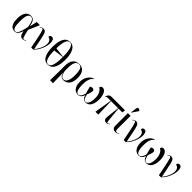

<svg xmlns="http://www.w3.org/2000/svg" viewBox="409 -2623 4682 4682"><g transform="rotate(45 2750.0 -282.0)"><path d="M226 10Q176 10 137.5 -17Q99 -44 77 -102.5Q55 -161 55 -257Q55 -402 107 -474Q159 -546 246 -546Q285 -546 315.5 -529.5Q346 -513 368.5 -471Q391 -429 405 -352H411L452 -536H562L438 -251Q456 -170 468.5 -122Q481 -74 490.5 -50Q500 -26 508.5 -18.5Q517 -11 527 -11Q542 -11 558 -22Q574 -33 583 -41L589 -32Q576 -20 555 -7Q534 6 501 6Q451 6 425.5 -28Q400 -62 383 -147H379Q366 -103 347 -67.5Q328 -32 298.5 -11Q269 10 226 10ZM240 -5Q276 -5 300.5 -36.5Q325 -68 345.5 -133.5Q366 -199 388 -302Q368 -428 339 -479.5Q310 -531 261 -531Q226 -531 201 -505Q176 -479 162.5 -421Q149 -363 149 -266Q149 -123 171 -64Q193 -5 240 -5Z M797 0Q771 -130 753 -221Q735 -312 722 -371Q709 -430 698.5 -463Q688 -496 678 -509Q668 -522 655 -522Q637 -522 603 -489L596 -497Q635 -539 688 -539Q718 -539 738 -526Q758 -513 772.5 -481Q787 -449 801 -391Q815 -333 832 -243Q849 -153 875 -25Q915 -72 946 -126.5Q977 -181 994.5 -235.5Q1012 -290 1012 -335Q1012 -385 998.5 -414.5Q985 -444 962 -459.5Q939 -475 909 -482Q909 -511 924.5 -527.5Q940 -544 967 -544Q1013 -544 1032.5 -509Q1052 -474 1052 -409Q1052 -363 1039.5 -308Q1027 -253 1003 -197Q979 -141 945 -90Q911 -39 868 0Z M1376 10Q1261 10 1206.5 -94Q1152 -198 1152 -379Q1152 -562 1206.5 -665.5Q1261 -769 1377 -769Q1486 -769 1542 -665Q1598 -561 1598 -378Q1598 -197 1542 -93.5Q1486 10 1376 10ZM1506 -389Q1506 -581 1473.5 -670Q1441 -759 1377 -759Q1311 -759 1279 -674.5Q1247 -590 1244 -422ZM1376 -1Q1442 -1 1474 -94Q1506 -187 1506 -382L1244 -346Q1245 -177 1277 -89Q1309 -1 1376 -1Z M1686 239 1691 -93V-261Q1690 -402 1748.5 -474Q1807 -546 1916 -546Q2017 -546 2071 -477.5Q2125 -409 2125 -272Q2125 -176 2096.5 -113.5Q2068 -51 2019.5 -20.5Q1971 10 1910 10Q1866 10 1832.5 -17.5Q1799 -45 1783 -120H1781L1787 239ZM1901 -6Q1935 -6 1964.5 -31.5Q1994 -57 2012.5 -114Q2031 -171 2031 -265Q2031 -407 2005.5 -471.5Q1980 -536 1912 -536Q1844 -536 1811.5 -472.5Q1779 -409 1780 -268L1781 -170Q1801 -74 1830.5 -40Q1860 -6 1901 -6Z M2416 10Q2361 10 2318 -18.5Q2275 -47 2250 -105.5Q2225 -164 2225 -254Q2225 -315 2245.5 -374Q2266 -433 2308.5 -479Q2351 -525 2416 -546L2422 -536Q2380 -508 2357.5 -464Q2335 -420 2326.5 -367.5Q2318 -315 2318 -260Q2318 -179 2326.5 -128.5Q2335 -78 2349 -50Q2363 -22 2381.5 -11.5Q2400 -1 2421 -1Q2453 -1 2482.5 -35.5Q2512 -70 2533 -151Q2518 -204 2505.5 -250Q2493 -296 2484 -337Q2499 -352 2517.5 -357.5Q2536 -363 2548 -363Q2581 -363 2598 -343Q2615 -323 2608 -285Q2604 -259 2591 -221.5Q2578 -184 2567 -153Q2582 -77 2605.5 -39Q2629 -1 2673 -1Q2714 -1 2744.5 -58.5Q2775 -116 2775 -242Q2775 -313 2754.5 -364.5Q2734 -416 2707 -446Q2680 -476 2658 -482Q2658 -511 2676.5 -527.5Q2695 -544 2724 -544Q2760 -544 2787 -521Q2814 -498 2831.5 -459Q2849 -420 2857.5 -372Q2866 -324 2866 -274Q2866 -189 2844 -125Q2822 -61 2782 -25.5Q2742 10 2687 10Q2631 10 2598.5 -21Q2566 -52 2548 -113Q2534 -54 2497 -22Q2460 10 2416 10Z M3012 0 3086 -453H3011Q2970 -453 2953 -448.5Q2936 -444 2921 -424L2914 -427Q2926 -463 2940.5 -487.5Q2955 -512 2978 -524Q3001 -536 3042 -536H3497L3487 -453H3354L3390 -76Q3394 -38 3399.5 -24.5Q3405 -11 3419 -11Q3426 -11 3439.5 -17.5Q3453 -24 3473 -44L3480 -36Q3453 -11 3432.5 -2.5Q3412 6 3390 6Q3350 6 3323 -20Q3296 -46 3303 -112L3342 -453H3098L3110 0Z M3706 9Q3661 9 3628.5 -15.5Q3596 -40 3596 -99L3595 -536H3689L3687 -104Q3687 -53 3698 -31.5Q3709 -10 3734 -10Q3751 -10 3765.5 -19Q3780 -28 3793 -39L3799 -31Q3786 -18 3762.5 -4.5Q3739 9 3706 9ZM3647 -606 3637 -610 3658 -766Q3662 -792 3677.5 -799.5Q3693 -807 3714 -800Q3735 -793 3754 -776V-764Z M3987 0Q3961 -130 3943 -221Q3925 -312 3912 -371Q3899 -430 3888.5 -463Q3878 -496 3868 -509Q3858 -522 3845 -522Q3827 -522 3793 -489L3786 -497Q3825 -539 3878 -539Q3908 -539 3928 -526Q3948 -513 3962.5 -481Q3977 -449 3991 -391Q4005 -333 4022 -243Q4039 -153 4065 -25Q4105 -72 4136 -126.5Q4167 -181 4184.5 -235.5Q4202 -290 4202 -335Q4202 -385 4188.5 -414.5Q4175 -444 4152 -459.5Q4129 -475 4099 -482Q4099 -511 4114.5 -527.5Q4130 -544 4157 -544Q4203 -544 4222.5 -509Q4242 -474 4242 -409Q4242 -363 4229.5 -308Q4217 -253 4193 -197Q4169 -141 4135 -90Q4101 -39 4058 0Z M4513 10Q4458 10 4415 -18.5Q4372 -47 4347 -105.5Q4322 -164 4322 -254Q4322 -315 4342.5 -374Q4363 -433 4405.5 -479Q4448 -525 4513 -546L4519 -536Q4477 -508 4454.5 -464Q4432 -420 4423.5 -367.5Q4415 -315 4415 -260Q4415 -179 4423.5 -128.5Q4432 -78 4446 -50Q4460 -22 4478.5 -11.5Q4497 -1 4518 -1Q4550 -1 4579.5 -35.5Q4609 -70 4630 -151Q4615 -204 4602.5 -250Q4590 -296 4581 -337Q4596 -352 4614.5 -357.5Q4633 -363 4645 -363Q4678 -363 4695 -343Q4712 -323 4705 -285Q4701 -259 4688 -221.5Q4675 -184 4664 -153Q4679 -77 4702.5 -39Q4726 -1 4770 -1Q4811 -1 4841.5 -58.5Q4872 -116 4872 -242Q4872 -313 4851.5 -364.5Q4831 -416 4804 -446Q4777 -476 4755 -482Q4755 -511 4773.5 -527.5Q4792 -544 4821 -544Q4857 -544 4884 -521Q4911 -498 4928.5 -459Q4946 -420 4954.5 -372Q4963 -324 4963 -274Q4963 -189 4941 -125Q4919 -61 4879 -25.5Q4839 10 4784 10Q4728 10 4695.5 -21Q4663 -52 4645 -113Q4631 -54 4594 -22Q4557 10 4513 10Z M5200 0Q5174 -130 5156 -221Q5138 -312 5125 -371Q5112 -430 5101.5 -463Q5091 -496 5081 -509Q5071 -522 5058 -522Q5040 -522 5006 -489L4999 -497Q5038 -539 5091 -539Q5121 -539 5141 -526Q5161 -513 5175.5 -481Q5190 -449 5204 -391Q5218 -333 5235 -243Q5252 -153 5278 -25Q5318 -72 5349 -126.5Q5380 -181 5397.5 -235.5Q5415 -290 5415 -335Q5415 -385 5401.5 -414.5Q5388 -444 5365 -459.5Q5342 -475 5312 -482Q5312 -511 5327.5 -527.5Q5343 -544 5370 -544Q5416 -544 5435.5 -509Q5455 -474 5455 -409Q5455 -363 5442.5 -308Q5430 -253 5406 -197Q5382 -141 5348 -90Q5314 -39 5271 0Z"/></g></svg>

Font: Noto Serif Display SemiCondensed
Style: Regular
Weight: 400
Width: 4
Designer: Monotype Design Team
Foundry: Monotype Imaging Inc.
Version: Version 2.009